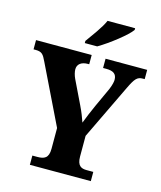

<svg xmlns="http://www.w3.org/2000/svg" viewBox="-133 -1027 943 1123"><g transform="rotate(15 338.0 -465.5)"><path d="M282 -784V-771H357C421 -808 521 -886 544 -921V-931H377C358 -886 310 -824 282 -784ZM156 0H525V-56H484C453 -56 427 -66 427 -123V-248L587 -581C617 -643 630 -658 664 -658H675V-714H423V-658H442C485 -658 506 -644 506 -608C506 -599 503 -579 490 -548L438 -435C419 -392 401 -351 389 -318C378 -349 369 -374 351 -411L282 -554C273 -573 268 -594 268 -609C268 -640 292 -658 331 -658H339V-714H2V-658H14C53 -658 62 -645 81 -605L254 -249V-123C254 -66 227 -56 186 -56H156Z"/></g></svg>

Font: Noto Serif Hebrew SemiCondensed ExtraBold
Style: Regular
Weight: 800
Width: 4
Designer: Monotype Design Team
Foundry: Monotype Imaging Inc.
Version: Version 2.004